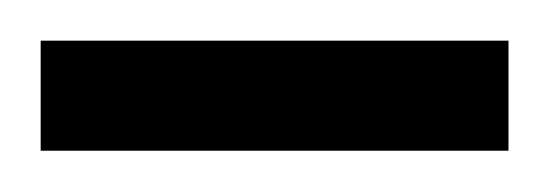

<svg xmlns="http://www.w3.org/2000/svg" viewBox="-73 47 267 93"><path d="M-53.3 120H173.3V66.7H-53.3Z"/></svg>

Font: Qahiri
Style: Regular
Weight: 400
Designer: Khaled Hosny
Foundry: Alif Type
Version: Version 3.00